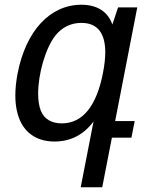

<svg xmlns="http://www.w3.org/2000/svg" viewBox="-20 -578 642 806"><path d="M318.8 208H409.2L449.7 0H531.7L545.4 -69.8H463.4L556.2 -546.9H475.6L451.7 -475.1C432.6 -529.8 387.2 -558.1 321.3 -558.1C256.3 -558.1 197.8 -530.8 151.4 -481C106.4 -432.6 71.3 -360.4 53.7 -269C47.4 -235.8 44.4 -205.1 44.4 -177.2C44.4 -130.4 53.2 -91.3 69.8 -60.5C96.2 -12.2 143.1 16.1 209.5 16.1C276.9 16.1 332 -13.2 372.6 -67.9ZM239.7 -60.1C197.3 -60.1 166 -77.1 151.4 -113.3C144 -131.8 140.1 -156.7 140.1 -184.6C140.1 -267.1 170.4 -375.5 212.9 -429.2C239.3 -462.4 276.4 -481.9 321.8 -481.9C388.7 -481.9 421.9 -439.5 421.9 -358.4C421.9 -333 418.5 -303.7 412.1 -271C385.7 -135.7 328.6 -60.1 239.7 -60.1Z"/></svg>

Font: Hack
Style: Oblique
Weight: 400
Italic angle: -12°
Monospace: yes
Designer: Christopher Simpkins
Foundry: Christopher Simpkins
Version: Version 2.010